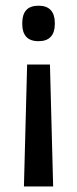

<svg xmlns="http://www.w3.org/2000/svg" viewBox="-20 -520 277 690"><path d="M171 150 159.5 -288H77.5L66 150ZM118.5 -499.5Q88.5 -499.5 74.2 -483.5Q60 -467.5 60 -438V-433Q60 -404 74.2 -388Q88.5 -372 118.5 -372Q148 -372 162.5 -388Q177 -404 177 -433V-438Q177 -467.5 162.5 -483.5Q148 -499.5 118.5 -499.5Z"/></svg>

Font: Anek Kannada Medium
Style: Regular
Weight: 500
Designer: Vaishnavi Murthy, Maithili Shingre (Kannada) & Yesha Goshar (Latin)
Foundry: Ek Type
Version: Version 1.003